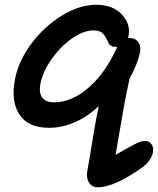

<svg xmlns="http://www.w3.org/2000/svg" viewBox="-20 -565 664 807"><path d="M391.1 222.2Q367.2 222.2 354.7 203.4Q342.3 184.6 346.2 158.2Q356 105 369.4 21Q382.8 -63 395 -119.1Q348.6 -74.7 294.7 -51.3Q240.7 -27.8 186 -27.8Q97.2 -27.8 60.8 -85Q24.4 -142.1 43.9 -235.8Q58.6 -309.6 111.6 -381.1Q164.6 -452.6 239 -498.8Q313.5 -544.9 384.8 -544.9Q454.6 -544.9 492.4 -503.9Q530.3 -462.9 520 -413.1Q520 -410.6 518.1 -404.8L521 -405.8Q547.9 -405.8 560.5 -388.9Q573.2 -372.1 568.8 -346.2Q566.4 -335 563 -323.5Q559.6 -312 556.9 -304.4Q554.2 -296.9 548.6 -284.2Q543 -271.5 541.3 -267.6Q539.6 -263.7 532.5 -250Q525.4 -236.3 524.9 -234.9Q511.7 -175.8 502.9 -128.7Q494.1 -81.5 484.1 -20.3Q474.1 41 465.8 85.9Q478 79.1 501 65.9Q523.9 52.7 531.7 48.6Q539.6 44.4 553 37.8Q566.4 31.2 574.5 29.5Q582.5 27.8 590.8 27.8Q607.9 27.8 617.2 41.5Q626.5 55.2 623 75.2Q615.7 110.4 577.1 139.2Q460.4 222.2 391.1 222.2ZM149.9 -212.9Q142.6 -174.8 157.5 -154.8Q172.4 -134.8 207 -134.8Q282.7 -134.8 354.5 -198.5Q426.3 -262.2 473.1 -369.1Q470.2 -368.2 462.9 -368.2Q440.4 -368.2 432.1 -393.1Q420.9 -417.5 408.7 -427.2Q396.5 -437 372.1 -437Q329.6 -437 280.8 -402.1Q231.9 -367.2 195.8 -314.9Q159.7 -262.7 149.9 -212.9Z"/></svg>

Font: Shantell Sans Bouncy
Style: Italic
Weight: 500
Italic angle: -11.31°
Designer: Stephen Nixon, Anya Danilova, Shantell Martin
Foundry: Arrow Type
Version: Version 1.006;[9816181b4]